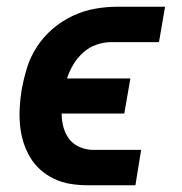

<svg xmlns="http://www.w3.org/2000/svg" viewBox="-20 -550 540 570"><path d="M241 0Q215 0 189.5 -4Q164 -8 141 -19Q118 -30 100 -46Q82 -62 69.5 -83Q57 -104 49.5 -128Q42 -152 39.5 -178Q37 -204 38.5 -230Q40 -256 44 -282Q50 -315 60 -348Q70 -381 89.5 -411Q109 -441 136.5 -464.5Q164 -488 196 -503Q228 -518 261.5 -524Q295 -530 328 -530H470L452 -425H311Q289 -425 267 -417.5Q245 -410 227.5 -394.5Q210 -379 198 -359Q186 -339 179 -317H367L349 -213H163Q163 -192 168.5 -172Q174 -152 186 -136.5Q198 -121 217.5 -113Q237 -105 258 -105H399L382 0Z"/></svg>

Font: Iosevka Slab Extrabold Oblique
Style: Regular
Weight: 800
Italic angle: -9°
Monospace: yes
Designer: Belleve Invis
Foundry: Belleve Invis
Version: Version 11.1.1; ttfautohint (v1.8.3)